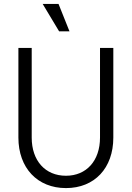

<svg xmlns="http://www.w3.org/2000/svg" viewBox="-20 -945 672 981"><path d="M317 16C463 16 559 -86 559 -242V-700H491V-242C491 -124 422 -47 317 -47C211 -47 142 -124 142 -242V-700H74V-242C74 -87 171 16 317 16ZM282 -785H335L279 -925H198Z"/></svg>

Font: Uncut Sans Book
Style: Regular
Weight: 350
Designer: Kasper Nordkvist
Foundry: UNCUT.wtf
Version: Version 1.304;Glyphs 3.2 (3246)